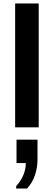

<svg xmlns="http://www.w3.org/2000/svg" viewBox="-20 -740 316 1116"><path d="M68 0V-720H205V0ZM74 356V342Q102 311 116 277Q130 243 130 208H76V72H198V188Q198 234 183 278.5Q168 323 137 356Z"/></svg>

Font: Chivo Medium SemiBold
Style: Regular
Weight: 600
Version: Version 2.002